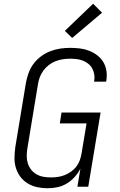

<svg xmlns="http://www.w3.org/2000/svg" viewBox="-20 -999 640 1027"><path d="M234 8Q206 8 178.5 2Q151 -4 128 -18Q105 -32 89 -53.5Q73 -75 65 -101Q57 -127 57.5 -155.5Q58 -184 62 -213L119 -558Q124 -584 133.5 -610Q143 -636 160 -658.5Q177 -681 200 -698Q223 -715 249 -725Q275 -735 301.5 -739Q328 -743 354 -743Q381 -743 406.5 -740Q432 -737 455.5 -728Q479 -719 499 -704Q519 -689 532 -668Q545 -647 549 -621.5Q553 -596 549 -570Q549 -568 548.5 -566Q548 -564 547 -562H483Q483 -563 483.5 -564.5Q484 -566 484 -567Q487 -585 484 -602Q481 -619 473 -633.5Q465 -648 451.5 -658.5Q438 -669 422.5 -675Q407 -681 389.5 -683Q372 -685 354 -685Q335 -685 315.5 -682Q296 -679 277 -671.5Q258 -664 241.5 -651.5Q225 -639 212.5 -622Q200 -605 193 -586.5Q186 -568 183 -548L126 -203Q123 -183 123 -163Q123 -143 129 -124.5Q135 -106 147 -91Q159 -76 175.5 -66.5Q192 -57 212 -53.5Q232 -50 252 -50Q271 -50 289 -52.5Q307 -55 325 -62Q343 -69 359.5 -80.5Q376 -92 388 -107.5Q400 -123 406.5 -141Q413 -159 416 -177L443 -339H300L309 -397H518L452 0H394L410 -97Q398 -73 379 -52Q360 -31 336.5 -17Q313 -3 286.5 2.5Q260 8 234 8ZM366 -796 327 -834 478 -979 526 -931Z"/></svg>

Font: Iosevka Curly LtExObl
Style: Regular
Weight: 300
Width: 7
Italic angle: -9°
Monospace: yes
Designer: Belleve Invis
Foundry: Belleve Invis
Version: Version 11.1.0; ttfautohint (v1.8.3)